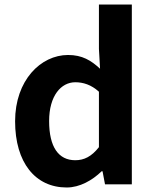

<svg xmlns="http://www.w3.org/2000/svg" viewBox="-20 -818 684 852"><path d="M276 14C334 14 390 -18 431 -58H435L446 0H565V-798H419V-601L424 -513C384 -550 345 -574 282 -574C161 -574 47 -462 47 -280C47 -96 137 14 276 14ZM314 -107C240 -107 198 -165 198 -281C198 -393 251 -453 314 -453C349 -453 385 -442 419 -411V-165C386 -123 353 -107 314 -107Z"/></svg>

Font: DAIFUKU Sans JP
Style: Bold
Weight: 700
Designer: Original font ‘Source Han Sans JP’ : Ryoko NISHIZUKA  (kana, bopomofo & ideographs); Paul D. Hunt (Latin, Greek & Cyrill
Foundry: Daifuku
Version: Version 1.001